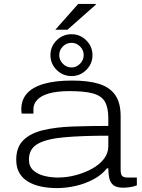

<svg xmlns="http://www.w3.org/2000/svg" viewBox="-20 -950 725 982"><path d="M271 12Q228 12 190 4Q152 -4 123.5 -21Q95 -38 79 -65.5Q63 -93 63 -133Q63 -197 99.5 -233Q136 -269 201.5 -284.5Q267 -300 352.5 -303Q438 -306 534 -306V-345Q534 -400 516.5 -430Q499 -460 456 -472Q413 -484 336 -484Q271 -484 230 -472Q189 -460 170 -439Q151 -418 151 -393V-369H91Q90 -374 89.5 -379Q89 -384 89 -391Q89 -439 117.5 -471.5Q146 -504 204 -521Q262 -538 349 -538Q432 -538 486.5 -521Q541 -504 569 -464.5Q597 -425 597 -356V-82Q597 -60 604 -51Q611 -42 632 -42H680V-2Q662 5 643 7.5Q624 10 610 10Q576 10 560 -3Q544 -16 539 -38.5Q534 -61 534 -89H527Q500 -55 457.5 -32.5Q415 -10 366.5 1Q318 12 271 12ZM276 -42Q323 -42 369 -54.5Q415 -67 452.5 -88Q490 -109 512 -138Q534 -167 534 -202V-256Q401 -256 310 -248Q219 -240 173.5 -214.5Q128 -189 128 -134Q128 -99 150 -79Q172 -59 206 -50.5Q240 -42 276 -42ZM346 -561Q301 -561 269.5 -592.5Q238 -624 238 -668Q238 -712 269.5 -743.5Q301 -775 346 -775Q390 -775 421.5 -743.5Q453 -712 453 -668Q453 -624 421.5 -592.5Q390 -561 346 -561ZM346 -605Q371 -605 389.5 -624Q408 -643 408 -668Q408 -694 389.5 -712.5Q371 -731 346 -731Q320 -731 301.5 -712.5Q283 -694 283 -668Q283 -643 301.5 -624Q320 -605 346 -605ZM263 -798 380 -930H470V-926L325 -798Z"/></svg>

Font: Archivo Expanded ExtraLight
Style: Regular
Weight: 250
Width: 7
Designer: Hector Gatti
Foundry: Omnibus-Type
Version: Version 2.001